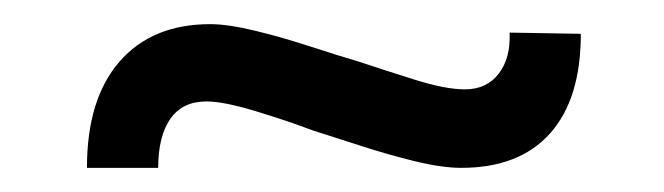

<svg xmlns="http://www.w3.org/2000/svg" viewBox="-20 -377 550 159"><path d="M362 -238Q346 -238 323.5 -243.5Q301 -249 278 -256.5Q255 -264 239 -269Q218 -277 191.5 -285Q165 -293 151 -293Q131 -293 121 -278.5Q111 -264 111 -238H52Q52 -295 79 -326Q106 -357 154 -357Q169 -357 191.5 -351.5Q214 -346 237 -338.5Q260 -331 277 -326Q298 -319 323.5 -311Q349 -303 365 -303Q383 -303 393 -316Q403 -329 402 -350L461 -349Q461 -295 435.5 -266.5Q410 -238 362 -238Z"/></svg>

Font: Lexend Light
Style: Regular
Weight: 300
Designer: Bonnie Shaver-Troup, Thomas Jockin
Foundry: Lexend
Version: Version 1.007; ttfautohint (v1.8.3)